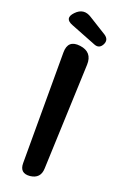

<svg xmlns="http://www.w3.org/2000/svg" viewBox="-184 -1034 711 1097"><g transform="rotate(20 171.0 -486.0)"><path d="M93 -722Q93 -800 170 -790Q247 -780 244 -702L219 -62Q217 0 155 7Q93 13 93 -49ZM89 -886Q30 -908 74 -954Q118 -1000 171 -965L279 -898Q310 -877 294 -845Q277 -812 244 -825Z"/></g></svg>

Font: MaokenZhuyuanTi
Style: Regular
Weight: 400
Designer: Fontworks Inc & LongZhuTi team: ZERO子、时光羊、荆南、频凡、刘鹏、Little White Dog、帆影Magmeta、奈白不弍、白日月球、ChaoTawei、雨三（排名不分先后）
Version: Version 1.000; 20230222